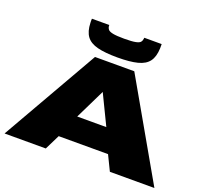

<svg xmlns="http://www.w3.org/2000/svg" viewBox="-153 -1124 1404 1309"><g transform="rotate(20 549.0 -469.5)"><path d="M6 0 407 -701H692L1093 0H770L717 -109H359L305 0ZM432 -278H643L538 -495ZM551 -750Q461 -750 406 -764Q351 -778 325.5 -812.5Q300 -847 298 -909Q298 -916 297.5 -923.5Q297 -931 298 -939H424Q424 -937 424 -931Q425 -918 433.5 -907.5Q442 -897 468.5 -891.5Q495 -886 551 -886Q607 -886 633.5 -891.5Q660 -897 668 -907.5Q676 -918 677 -931Q678 -937 678 -939H804Q804 -931 804 -923.5Q804 -916 804 -909Q802 -847 776.5 -812.5Q751 -778 696 -764Q641 -750 551 -750Z"/></g></svg>

Font: Georama ExtraExtended ExtraBold
Style: Regular
Weight: 800
Width: 8
Designer: Jean-Baptiste Levee
Foundry: Production Type
Version: Version 1.000